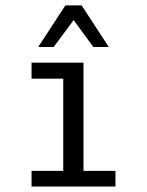

<svg xmlns="http://www.w3.org/2000/svg" viewBox="-20 -684 540 704"><path d="M219.7 -664.1H279.3L378.9 -511.7H322.3L250 -610.4L176.8 -511.7H120.1ZM95.7 -454.1H286.1V-57.6H403.3V0H95.7V-57.6H211.9V-395.5H95.7Z"/></svg>

Font: BabelStone Irk Bitig Colour
Style: Regular
Weight: 400
Designer: Andrew West
Foundry: BabelStone
Version: Version 1.03 June 7, 2023